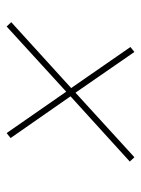

<svg xmlns="http://www.w3.org/2000/svg" viewBox="57 -596 426 580"><g transform="rotate(-90 270.0 -306.0)"><path d="M280 -291 85 -113 72 -127 269 -306 143 -487 158 -499 283 -319 480 -499 493 -485 294 -304 418 -125 403 -113Z"/></g></svg>

Font: IBM Plex Sans Condensed Thin
Style: Italic
Weight: 100
Width: 3
Italic angle: -11°
Designer: Mike Abbink, Paul van der Laan, Pieter van Rosmalen
Foundry: Bold Monday
Version: Version 1.3